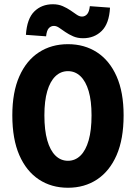

<svg xmlns="http://www.w3.org/2000/svg" viewBox="-20 -872 640 904"><path d="M300 12Q222 12 163 -27Q104 -66 71 -141.5Q38 -217 38 -329Q38 -438 71 -512.5Q104 -587 163 -625.5Q222 -664 300 -664Q378 -664 437 -625.5Q496 -587 529 -512.5Q562 -438 562 -329Q562 -217 529 -141.5Q496 -66 437 -27Q378 12 300 12ZM300 -115Q334 -115 359 -139.5Q384 -164 397.5 -211.5Q411 -259 411 -329Q411 -397 397.5 -443Q384 -489 359 -513Q334 -537 300 -537Q266 -537 241 -513Q216 -489 202.5 -443Q189 -397 189 -329Q189 -259 202.5 -211.5Q216 -164 241 -139.5Q266 -115 300 -115ZM371 -692Q345 -692 324.5 -701Q304 -710 288 -721Q272 -732 259 -741Q246 -750 234 -750Q220 -750 210 -739.5Q200 -729 197 -701L102 -708Q107 -784 141.5 -818Q176 -852 229 -852Q255 -852 275.5 -843Q296 -834 312 -823Q328 -812 341 -803Q354 -794 366 -794Q380 -794 390 -805Q400 -816 403 -843L498 -836Q494 -761 459 -726.5Q424 -692 371 -692Z"/></svg>

Font: Source Code Pro ExtraLight
Style: Bold
Weight: 700
Monospace: yes
Version: Version 1.018;hotconv 1.0.116;makeotfexe 2.5.65601